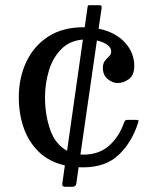

<svg xmlns="http://www.w3.org/2000/svg" viewBox="-20 -635 598 740"><path d="M52.5 -260C52.5 -217.3 58.8 -177.9 71.5 -141.8C84.2 -105.6 103.6 -74.8 129.8 -49.5C155.9 -24.2 189.3 -6.8 230 2.5L220 73.5C219 81.2 223 85 232 85H259C267.7 85 272.7 81 274 73L283 9.5C288.3 9.8 293.8 10 299.5 10C358.2 10 404.4 -6.2 438.2 -38.8C472.1 -71.2 497 -113 513 -164C514.3 -167.7 514.4 -170.1 513.2 -171.2C512.1 -172.4 508.8 -173 503.5 -173H472.5C467.8 -173 464.7 -172.2 463 -170.8C461.3 -169.2 459.8 -166.8 458.5 -163.5C445.5 -126.2 426 -96.1 400 -73.2C374 -50.4 341.2 -39 301.5 -39C297.5 -39 293.7 -39.2 290 -39.5L353.5 -479C369.8 -475.3 383.1 -469.8 393.2 -462.5C403.4 -455.2 408.5 -446.7 408.5 -437C408.5 -429.3 405.8 -423 400.5 -418C395.2 -413 389.8 -407.2 384.5 -400.8C379.2 -394.2 376.5 -385 376.5 -373C376.5 -354.7 382.7 -340.4 395 -330.2C407.3 -320.1 420.2 -315 433.5 -315C448.2 -315 462.5 -320 476.5 -330C490.5 -340 497.5 -357 497.5 -381C497.5 -415 485.4 -445.2 461.2 -471.5C437.1 -497.8 403.3 -515.5 360 -524.5L371.5 -602.5C372.2 -607.5 371.9 -610.8 370.8 -612.5C369.6 -614.2 366.3 -615 361 -615H326C322.3 -615 320.2 -614.7 319.5 -614C318.8 -613.3 318.2 -611.3 317.5 -608L306.5 -530H301.5C247.8 -530 202.5 -517.9 165.5 -493.8C128.5 -469.6 100.4 -437.1 81.2 -396.2C62.1 -355.4 52.5 -310 52.5 -260ZM153.5 -260C153.5 -296.7 158.7 -331.5 169 -364.5C179.3 -397.5 195.2 -424.8 216.8 -446.2C238.2 -467.8 265.8 -479.8 299.5 -482.5L238.5 -54C207.8 -70.7 186 -98.1 173 -136.2C160 -174.4 153.5 -215.7 153.5 -260Z"/></svg>

Font: Besley*
Style: Regular
Weight: 400
Designer: Owen Earl
Foundry: indestructible type*
Version: Version 3.000; ttfautohint (v1.8.3)